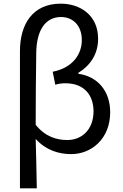

<svg xmlns="http://www.w3.org/2000/svg" viewBox="-20 -829 671 1049"><path d="M89 200H181C179 108 178 22 175 -70C231 -8 301 13 369 13C479 13 582 -70 582 -216C582 -330 515 -411 408 -426V-431C476 -473 516 -536 516 -617C516 -747 417 -809 312 -809C160 -809 89 -699 89 -549ZM348 -64C291 -64 228 -81 175 -147C175 -279 176 -407 178 -537C179 -666 229 -736 314 -736C374 -736 427 -694 427 -610C427 -538 383 -460 268 -437L282 -366C300 -372 319 -374 338 -374C441 -374 491 -308 491 -221C491 -121 427 -64 348 -64Z"/></svg>

Font: Noto Sans CJK JP
Style: Regular
Weight: 400
Designer: Ryoko NISHIZUKA 西塚涼子 (kana, bopomofo & ideographs); Paul D. Hunt (Latin, Greek & Cyrillic); Sandoll Communications 산돌커뮤니
Foundry: Adobe
Version: Version 2.004;hotconv 1.0.118;makeotfexe 2.5.65603